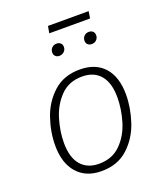

<svg xmlns="http://www.w3.org/2000/svg" viewBox="-148 -903 862 1012"><g transform="rotate(-20 283.0 -397.0)"><path d="M62 -199Q62 -274 88 -350.5Q114 -427 172 -479.5Q230 -532 320 -532Q408 -532 456.5 -478Q505 -424 505 -325Q505 -251 479.5 -173.5Q454 -96 396 -42.5Q338 11 247 11Q160 11 111 -44.5Q62 -100 62 -199ZM457 -327Q457 -408 421 -450.5Q385 -493 319 -493Q244 -493 197.5 -445Q151 -397 130.5 -329Q110 -261 110 -196Q110 -115 146 -72.5Q182 -30 248 -30Q322 -30 369 -77Q416 -124 436.5 -192.5Q457 -261 457 -327ZM215 -665Q215 -681 225.5 -691.5Q236 -702 252 -702Q266 -702 274.5 -694Q283 -686 283 -673Q283 -657 272 -646.5Q261 -636 245 -636Q232 -636 223.5 -644Q215 -652 215 -665ZM396 -665Q396 -681 406.5 -691.5Q417 -702 433 -702Q447 -702 455.5 -694Q464 -686 464 -673Q464 -657 453.5 -646.5Q443 -636 427 -636Q413 -636 404.5 -644Q396 -652 396 -665ZM464 -766H235L242 -805H470Z"/></g></svg>

Font: Fira Sans ExtraLight
Style: Italic
Weight: 275
Italic angle: -8°
Designer: Carrois Corporate & Edenspiekermann AG
Foundry: Carrois Corporate GbR & Edenspiekermann AG
Version: Version 4.203